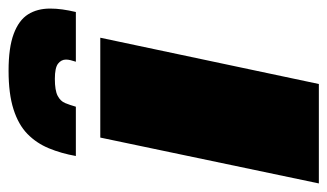

<svg xmlns="http://www.w3.org/2000/svg" viewBox="-180 -586 764 448"><g transform="rotate(-90 202.0 -362.0)"><path d="M-2 0 105 -510H338L230 0ZM62 -567Q68 -601 80 -630Q92 -659 113.5 -680Q135 -701 171 -712.5Q207 -724 261 -724Q315 -724 347 -712Q379 -700 392.5 -678.5Q406 -657 406 -627Q406 -613 404 -598.5Q402 -584 398 -567H282Q284 -573 285.5 -579Q287 -585 287 -590Q287 -601 277.5 -608.5Q268 -616 242 -616Q215 -616 202.5 -609.5Q190 -603 185.5 -592Q181 -581 177 -567Z"/></g></svg>

Font: Saira SemiExpanded Black
Style: Italic
Weight: 900
Width: 6
Italic angle: -12°
Designer: Hector Gatti with collaboration of the Omnibus-Type team
Foundry: Omnibus-Type
Version: Version 1.101